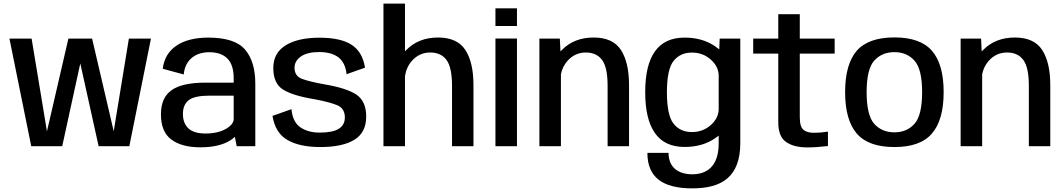

<svg xmlns="http://www.w3.org/2000/svg" viewBox="-20 -805 5860 1057"><path d="M152 0H322.5L422 -456L523 0H692L811 -592.5H689.5L606 -82.5L487 -592.5H356.5L238.5 -82L154 -592.5H32Z M1283 0H1385.5V-344C1385.5 -425 1367 -487.5 1329.5 -531.5C1292 -576 1224 -598 1126 -598C985 -598 889 -540 876 -426.5L991.5 -395C998.5 -475 1055.5 -517.5 1131.5 -517.5C1175.5 -517.5 1209 -506 1232 -482.5C1255 -459 1266.5 -423 1266.5 -374.5V-350H1111C1025.5 -350 963 -336 924.5 -308.5C885.5 -281 866 -237 866 -175.5C866 -111.5 885 -65.5 923 -37C961 -8.5 1014.5 6 1083 6C1153 6 1208.5 -7 1249 -33C1258 -39 1266 -45 1273 -51.5ZM1266.5 -149.5C1266.5 -130 1252 -112 1223 -95C1193.5 -78.5 1156.5 -70 1112 -70C1068.5 -70 1037 -79.5 1017 -98.5C997 -117.5 987 -144 987 -177.5C987 -212 998 -237.5 1019.5 -254C1041.5 -270.5 1080 -278.5 1135 -278.5H1266.5Z M1743 4.5C1824 4.5 1886.5 -8.5 1930 -35C1974 -61.5 1996 -104.5 1996 -163.5C1996 -220 1977.5 -260.5 1941.5 -284.5C1905 -308.5 1847 -327 1767 -340.5C1711.5 -350.5 1670 -360.5 1642.5 -371C1615.5 -381 1601.5 -401 1601.5 -432C1601.5 -457 1613 -477.5 1636.5 -494C1659.5 -510 1693 -518.5 1737 -518.5C1782.5 -518.5 1818 -508.5 1843.5 -489C1868.5 -469.5 1883.5 -438.5 1888 -396.5L1989.5 -432.5C1980 -491 1955.5 -533 1915.5 -558.5C1875.5 -584.5 1816.5 -597.5 1739 -597.5C1660 -597.5 1598 -583.5 1552.5 -555.5C1507.5 -527.5 1484.5 -486 1484.5 -431C1484.5 -374 1502.5 -334.5 1538 -312C1574 -289.5 1632 -271.5 1713 -258.5C1771 -247.5 1813 -236 1839.5 -224.5C1865.5 -212.5 1878.5 -190 1878.5 -158C1878.5 -131 1867.5 -110.5 1845 -96C1822.5 -82 1787.5 -75 1741 -75C1697.5 -75 1662 -84.5 1634 -104C1605.5 -123 1589 -156.5 1584.5 -204L1480 -167C1490.5 -104 1518 -59.5 1563 -34C1608.5 -8 1668.5 4.5 1743 4.5Z M2091 0H2209.5V-385.5C2214.5 -418.5 2227 -447 2248 -470.5C2275 -500.5 2308.5 -516 2348.5 -516C2388 -516 2418 -502 2438 -475C2458.5 -447.5 2468.5 -400 2468.5 -332V0H2586.5V-337C2586.5 -418.5 2572 -482.5 2542.5 -529C2513 -575 2462.5 -598.5 2392 -598.5C2320 -598.5 2262 -575.5 2217.5 -530.5C2214.5 -528 2212 -525.5 2209.5 -522.5V-785H2091Z M2707.5 0H2826V-593H2707.5ZM2707.5 -759V-662H2826V-759Z M2949.5 0H3068V-396C3073.5 -424.5 3086 -449.5 3104.5 -470.5C3131.5 -500.5 3165 -516 3205 -516C3244.5 -516 3274.5 -502 3294.5 -475C3315 -447.5 3325 -400 3325 -332V0H3443V-337C3443 -418.5 3428.5 -482.5 3399 -529C3369.5 -575 3319 -598.5 3248.5 -598.5C3176.5 -598.5 3118.5 -575.5 3074 -530.5C3071 -528 3068 -525 3065.5 -522L3062 -592.5H2949.5Z M3791.5 232C3954.5 232 4055.5 168 4055.5 -18V-592.5H3942L3939.5 -533C3933 -538.5 3926 -543.5 3918.5 -549C3872 -581.5 3815.5 -598 3749 -598C3675.5 -598 3621 -572.5 3585.5 -522C3549.5 -471.5 3532 -397 3532 -297.5C3532 -198.5 3549.5 -123.5 3585.5 -72.5C3621 -21.5 3675.5 4 3749 4C3815.5 4 3872 -12.5 3918.5 -45C3925 -49.5 3931 -54 3936.5 -58.5V-15.5C3936.5 113.5 3868.5 154.5 3791.5 154.5C3714.5 154.5 3660.5 117 3660.5 36.5H3544C3544 170.5 3627 232 3791.5 232ZM3936.5 -392.5V-201.5C3935 -169.5 3921 -141.5 3893.5 -117C3864.5 -91 3830 -78 3789.5 -78C3746.5 -78 3713 -93 3688.5 -123.5C3664 -154 3651.5 -212 3651.5 -297C3651.5 -382 3664 -439.5 3688.5 -470C3713 -500.5 3746.5 -515.5 3789.5 -515.5C3830 -515.5 3864.5 -502.5 3893.5 -476.5C3921 -452 3935 -424 3936.5 -392.5Z M4424.5 6.5C4458 6.5 4496 4 4538 -1V-80.5C4510.5 -76 4485.5 -74 4463 -74C4436 -73.5 4416 -79.5 4403 -90.5C4389.5 -102 4383 -125 4383 -160.5V-510H4575V-592.5H4383V-727H4264.5V-592.5H4126.5V-510H4264.5V-133C4264.5 -79.5 4279 -42.5 4308 -23C4337 -3 4376 6.5 4424.5 6.5Z M4904 4.5C4999 4.5 5068 -20 5110.5 -70C5153.5 -119.5 5175 -195.5 5175 -298C5175 -400.5 5153.5 -476 5110.5 -525.5C5068 -574.5 4999 -599 4904 -599C4808.5 -599 4739.5 -574.5 4696.5 -525.5C4654 -476 4632.5 -400.5 4632.5 -298C4632.5 -195.5 4654 -119.5 4696.5 -70C4739.5 -20 4808.5 4.5 4904 4.5ZM4904 -76.5C4857.5 -76.5 4820.5 -92.5 4792.5 -123.5C4765 -155 4751 -213 4751 -297.5C4751 -382 4765 -439.5 4792.5 -471C4820.5 -502 4857.5 -518 4904 -518C4950 -518 4987 -502 5014.5 -471C5042.5 -439.5 5056.5 -382 5056.5 -297.5C5056.5 -213 5042.5 -155 5014.5 -123.5C4987 -92.5 4950 -76.5 4904 -76.5Z M5268.5 0H5387V-396C5392.5 -424.5 5405 -449.5 5423.5 -470.5C5450.5 -500.5 5484 -516 5524 -516C5563.5 -516 5593.5 -502 5613.5 -475C5634 -447.5 5644 -400 5644 -332V0H5762V-337C5762 -418.5 5747.5 -482.5 5718 -529C5688.5 -575 5638 -598.5 5567.5 -598.5C5495.5 -598.5 5437.5 -575.5 5393 -530.5C5390 -528 5387 -525 5384.5 -522L5381 -592.5H5268.5Z"/></svg>

Font: Anybody Medium
Style: Regular
Weight: 500
Designer: Tyler Finck
Foundry: Etcetera Type Company
Version: Version 1.110